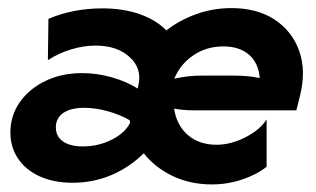

<svg xmlns="http://www.w3.org/2000/svg" viewBox="-20 -451 797 484"><path d="M513.9 13.9Q459.7 13.9 415.3 -7.3Q370.8 -28.5 342.4 -64.6Q305.6 -28.5 260.1 -9.4Q214.6 9.7 163.2 9.7Q116 9.7 80.6 -6.2Q45.1 -22.2 25.7 -51Q6.2 -79.9 6.2 -116.7Q6.2 -159.7 29.9 -193.4Q53.5 -227.1 94.4 -246.9Q135.4 -266.7 186.8 -266.7Q224.3 -266.7 261.5 -256.2Q298.6 -245.8 327.1 -227.8L329.2 -237.5Q338.2 -278.5 306.6 -307.3Q275 -336.1 220.8 -336.1Q191 -336.1 159 -326.4Q127.1 -316.7 100.7 -299.3L102.1 -403.5Q132.6 -416.7 167.4 -423.3Q202.1 -429.9 237.5 -429.9Q291 -429.9 332.3 -415.3Q373.6 -400.7 399.3 -374.3Q433.3 -400.7 475.3 -415.6Q517.4 -430.6 563.2 -430.6Q628.5 -430.6 672.6 -401.4Q716.7 -372.2 734.4 -322.2Q752.1 -272.2 736.1 -209L727.1 -172.9H466Q454.2 -172.9 442.7 -174Q431.2 -175 418.8 -177.1Q425.7 -134 454.2 -110.1Q482.6 -86.1 525.7 -86.1Q561.8 -86.1 598.6 -104.9Q635.4 -123.6 652.1 -150V-30.6Q626.4 -10.4 589.9 1.7Q553.5 13.9 513.9 13.9ZM188.9 -81.9Q228.5 -81.9 262.5 -99.3Q296.5 -116.7 308.3 -142.4L306.9 -147.9Q283.3 -161.8 252.1 -170.5Q220.8 -179.2 192.4 -179.2Q158.3 -179.2 139.6 -166.3Q120.8 -153.5 120.8 -129.9Q120.8 -106.9 138.9 -94.4Q156.9 -81.9 188.9 -81.9ZM419.4 -252.8Q438.9 -256.9 455.6 -258.7Q472.2 -260.4 487.5 -260.4H568.1Q586.8 -260.4 603.1 -259Q619.4 -257.6 634.7 -254.2Q631.9 -291.7 608 -312.8Q584 -334 543.1 -334Q500.7 -334 467.7 -311.8Q434.7 -289.6 419.4 -252.8Z"/></svg>

Font: Afacad
Style: Italic
Weight: 400
Italic angle: -14°
Designer: Kristian Moeller
Foundry: Dicotype
Version: Version 1.000